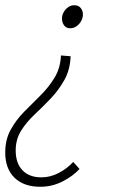

<svg xmlns="http://www.w3.org/2000/svg" viewBox="-25 -514 433 734"><path d="M129 200Q66 200 30.5 165.5Q-5 131 -5 69Q-5 20 15.5 -17.5Q36 -55 67 -86.5Q98 -118 129.5 -149Q161 -180 183.5 -217Q206 -254 208 -302L245 -299Q243 -247 221 -208Q199 -169 168.5 -137Q138 -105 107 -76Q76 -47 55.5 -14Q35 19 35 61Q35 110 61 137Q87 164 133 164Q167 164 199 147.5Q231 131 255 105L279 132Q253 160 213.5 180Q174 200 129 200ZM243 -406Q228 -406 220 -417Q212 -428 212 -443Q212 -456 218.5 -467.5Q225 -479 235.5 -486.5Q246 -494 259 -494Q275 -494 283.5 -483.5Q292 -473 292 -459Q292 -446 285.5 -434Q279 -422 268 -414Q257 -406 243 -406Z"/></svg>

Font: Source Sans 3 ExtraLight Light
Style: Italic
Weight: 300
Italic angle: -11°
Version: Version 3.052;hotconv 1.1.0;makeotfexe 2.6.0